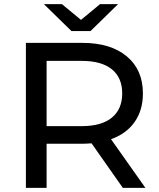

<svg xmlns="http://www.w3.org/2000/svg" viewBox="-20 -907 767 927"><path d="M573 0 422 -215Q394 -213 378 -213H205V0H105V-700H378Q514 -700 592 -635Q670 -570 670 -456Q670 -375 630 -318Q590 -261 516 -235L682 0ZM570 -456Q570 -532 520 -572.5Q470 -613 375 -613H205V-298H375Q470 -298 520 -339Q570 -380 570 -456ZM550 -887 417 -757H325L192 -887H279L371 -811L463 -887Z"/></svg>

Font: Montserrat Alternates Medium
Style: Regular
Weight: 500
Designer: Julieta Ulanovsky
Foundry: Julieta Ulanovsky
Version: Version 7.200